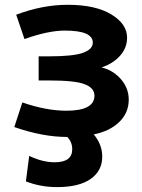

<svg xmlns="http://www.w3.org/2000/svg" viewBox="-20 -554 585 793"><path d="M399.4 -275.4Q442.4 -265.6 474.6 -232.4Q511.7 -193.4 511.7 -142.6Q511.7 -87.9 472.2 -49.8Q432.6 -11.7 367.2 1Q402.3 43 402.3 92.8Q402.3 151.4 354.5 185.1Q306.6 218.8 214.8 218.8Q148.4 218.8 86.9 195.3L100.6 89.8Q155.3 116.2 206.1 116.2Q278.3 116.2 278.3 62.5Q278.3 32.2 257.8 11.7Q156.2 11.7 39.1 -29.3L72.3 -130.9Q170.9 -96.7 253.9 -96.7Q370.1 -96.7 370.1 -159.2Q370.1 -190.4 330.1 -206.1Q290 -221.7 182.6 -221.7H139.6V-321.3H182.6Q282.2 -321.3 322.8 -335.9Q363.3 -350.6 363.3 -377.9Q363.3 -427.7 248 -427.7Q178.7 -427.7 81.1 -392.6L46.9 -493.2Q155.3 -534.2 259.8 -534.2Q374 -534.2 439.5 -494.6Q504.9 -455.1 504.9 -398.4Q504.9 -353.5 471.7 -319.3Q443.4 -290 399.4 -275.4Z"/></svg>

Font: Nasu
Style: Bold
Weight: 700
Designer: Ryoko NISHIZUKA (kana &amp; ideographs); Paul D. Hunt (Latin, Greek &amp; Cyrillic); Wenlong ZHANG (bopomofo); Sandoll C
Version: Version 2014.1215